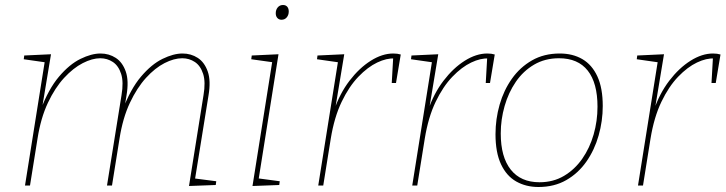

<svg xmlns="http://www.w3.org/2000/svg" viewBox="-20 -742 2902 768"><path d="M736 2 794 -361Q803 -414 792.5 -446.5Q782 -479 759.5 -494Q737 -509 709 -509Q676 -509 638 -489.5Q600 -470 564 -430.5Q528 -391 499.5 -330.5Q471 -270 458 -187L428 0H408L466 -361Q475 -414 464.5 -446.5Q454 -479 431.5 -494Q409 -509 381 -509Q349 -509 311 -489.5Q273 -470 236.5 -430.5Q200 -391 171.5 -330.5Q143 -270 130 -187L100 0H80L160 -502L166 -492L75 -505L77 -520L184 -525L147 -302L142 -301Q174 -386 216 -435.5Q258 -485 302 -506.5Q346 -528 382 -528Q416 -528 443 -510.5Q470 -493 483 -456Q496 -419 486 -360L476 -298L470 -301Q502 -386 544 -435.5Q586 -485 630 -506.5Q674 -528 710 -528Q744 -528 771 -510.5Q798 -493 811 -456Q824 -419 814 -360L759 -19L752 -29L845 -17L843 -2Z M990 2 1070 -502 1078 -492 985 -505 987 -520 1094 -525 1014 -22 1009 -29 1099 -17 1097 -2ZM1106 -663Q1096 -663 1089.5 -670Q1083 -677 1083 -689Q1083 -703 1091 -712.5Q1099 -722 1112 -722Q1123 -722 1129 -715Q1135 -708 1135 -696Q1135 -682 1127 -672.5Q1119 -663 1106 -663Z M1253 0 1333 -502 1339 -492 1248 -505 1250 -520 1357 -525 1320 -302 1316 -300Q1339 -368 1378 -419Q1417 -470 1463 -499Q1509 -528 1553 -528Q1570 -528 1583 -524L1564 -410H1547L1553 -516L1558 -508Q1527 -510 1489 -492Q1451 -474 1413.5 -435Q1376 -396 1346.5 -334.5Q1317 -273 1303 -187L1273 0Z M1629 0 1709 -502 1715 -492 1624 -505 1626 -520 1733 -525 1696 -302 1692 -300Q1715 -368 1754 -419Q1793 -470 1839 -499Q1885 -528 1929 -528Q1946 -528 1959 -524L1940 -410H1923L1929 -516L1934 -508Q1903 -510 1865 -492Q1827 -474 1789.5 -435Q1752 -396 1722.5 -334.5Q1693 -273 1679 -187L1649 0Z M2219 -528Q2271 -528 2309.5 -505.5Q2348 -483 2369.5 -436.5Q2391 -390 2391 -318Q2391 -258 2374.5 -200Q2358 -142 2325.5 -95.5Q2293 -49 2245 -21.5Q2197 6 2134 6Q2084 6 2045 -16Q2006 -38 1984 -85Q1962 -132 1962 -205Q1962 -266 1978.5 -323.5Q1995 -381 2027.5 -427Q2060 -473 2108 -500.5Q2156 -528 2219 -528ZM2216 -509Q2160 -509 2116.5 -483.5Q2073 -458 2043.5 -415Q2014 -372 1998.5 -318Q1983 -264 1983 -208Q1983 -114 2023 -63.5Q2063 -13 2138 -13Q2193 -13 2236 -38.5Q2279 -64 2309 -107Q2339 -150 2354.5 -204Q2370 -258 2370 -315Q2370 -410 2331 -459.5Q2292 -509 2216 -509Z M2532 0 2612 -502 2618 -492 2527 -505 2529 -520 2636 -525 2599 -302 2595 -300Q2618 -368 2657 -419Q2696 -470 2742 -499Q2788 -528 2832 -528Q2849 -528 2862 -524L2843 -410H2826L2832 -516L2837 -508Q2806 -510 2768 -492Q2730 -474 2692.5 -435Q2655 -396 2625.5 -334.5Q2596 -273 2582 -187L2552 0Z"/></svg>

Font: Bitter Thin Thin
Style: Italic
Weight: 250
Italic angle: -9°
Version: Version 2.002